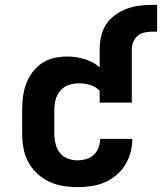

<svg xmlns="http://www.w3.org/2000/svg" viewBox="-20 -760 665 788"><path d="M298 8Q268 8 238 3Q208 -2 181.5 -14.5Q155 -27 132.5 -48Q110 -69 96 -95Q82 -121 76.5 -150.5Q71 -180 71 -210V-310Q71 -337 74.5 -364Q78 -391 87.5 -416.5Q97 -442 113.5 -464Q130 -486 152.5 -501Q175 -516 202 -522Q229 -528 256 -528Q292 -528 327 -517.5Q362 -507 389 -484V-558Q389 -585 395 -611Q401 -637 415.5 -659.5Q430 -682 452 -698Q474 -714 499 -723.5Q524 -733 550.5 -736.5Q577 -740 603 -740H625V-630H603Q588 -630 572.5 -626.5Q557 -623 545 -613Q533 -603 527 -588Q521 -573 521 -558V-339H389V-387Q381 -396 371 -402Q361 -408 349.5 -411.5Q338 -415 326.5 -416.5Q315 -418 303 -418Q282 -418 261.5 -411Q241 -404 227.5 -388Q214 -372 208.5 -351.5Q203 -331 203 -310V-210Q203 -190 208 -169.5Q213 -149 225.5 -133Q238 -117 257.5 -109.5Q277 -102 298 -102Q316 -102 333.5 -107Q351 -112 364.5 -124.5Q378 -137 384.5 -154.5Q391 -172 391 -190Q391 -190 391 -190Q391 -190 391 -190H523Q523 -190 523 -190Q523 -190 523 -189Q523 -161 515.5 -133.5Q508 -106 493 -82Q478 -58 456 -40Q434 -22 408 -11Q382 0 354 4Q326 8 298 8Z"/></svg>

Font: Iosevka SS04 XBd Ex
Style: Regular
Weight: 800
Width: 7
Monospace: yes
Designer: Belleve Invis
Foundry: Belleve Invis
Version: Version 19.0.0; ttfautohint (v1.8.4)